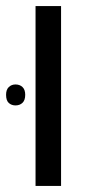

<svg xmlns="http://www.w3.org/2000/svg" viewBox="-52 -612 286 632"><path d="M65 0V-592H149V0ZM-32 -300Q-32 -317 -23 -325.5Q-14 -334 -1 -334Q13 -334 22 -325.5Q31 -317 31 -300Q31 -282 22 -273.5Q13 -265 -1 -265Q-14 -265 -23 -273Q-32 -281 -32 -300Z"/></svg>

Font: Noto Sans Hebrew ExtraCondensed
Style: Regular
Weight: 400
Width: 2
Designer: Monotype Design Team
Foundry: Monotype Imaging Inc.
Version: Version 2.004; ttfautohint (v1.8.4.7-5d5b)